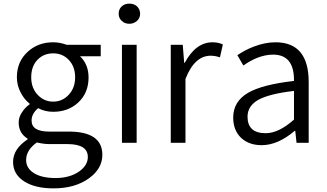

<svg xmlns="http://www.w3.org/2000/svg" viewBox="-20 -787 1804 1058"><path d="M114 213Q52 174 52 105Q52 34 132 -19V-23Q83 -53 83 -112Q83 -143 103 -171Q118 -194 143 -212V-216Q114 -239 95 -275Q73 -316 73 -361Q73 -447 132 -501Q189 -554 273 -554Q310 -554 348 -540H535V-477H421Q468 -432 468 -360Q468 -275 411 -222Q356 -171 273 -171Q228 -171 190 -191Q154 -160 154 -123Q154 -62 250 -62H358Q544 -62 544 66Q544 142 471 195Q394 251 275 251Q174 251 114 213ZM358 -264Q394 -302 394 -361Q394 -421 358 -458Q324 -493 273 -493Q221 -493 187 -458Q152 -422 152 -361Q152 -302 188 -264Q223 -227 273 -227Q323 -227 358 -264ZM416 158Q464 124 464 78Q464 7 351 7H252Q221 7 183 -2Q124 40 124 95Q124 140 167 167Q210 194 286 194Q364 194 416 158Z M652 -540H733V0H652ZM651 -672Q634 -687 634 -711Q634 -737 651 -752Q667 -767 693 -767Q718 -767 735 -752Q752 -736 752 -711Q752 -687 735 -672Q717 -656 693 -656Q667 -656 651 -672Z M921 -540H987L995 -441H998Q1059 -554 1151 -554Q1184 -554 1208 -542L1192 -471Q1165 -480 1141 -480Q1052 -480 1002 -352V0H921Z M1310 -26Q1265 -68 1265 -139Q1265 -227 1346 -275Q1424 -321 1600 -341Q1602 -486 1485 -486Q1441 -486 1394 -467Q1358 -452 1321 -426L1288 -483Q1333 -513 1378 -530Q1440 -554 1498 -554Q1681 -554 1681 -335V0H1614L1607 -66H1604Q1511 13 1422 13Q1353 13 1310 -26ZM1600 -128V-286Q1461 -270 1400 -235Q1344 -201 1344 -144Q1344 -53 1444 -53Q1516 -53 1600 -128Z"/></svg>

Font: Noto Sans CJK KR DemiLight
Style: Regular
Weight: 350
Designer: Ryoko NISHIZUKA à€õÀ (kana & ideographs); Paul D. Hunt (Latin, Greek & Cyrillic); Wenlong ZHANG NG  (bopomofo); Sandoll 
Foundry: Adobe Systems Incorporated
Version: Version 1.004 April 21, 2017